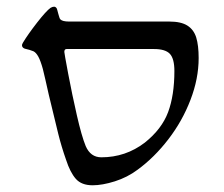

<svg xmlns="http://www.w3.org/2000/svg" viewBox="-20 -548 677 580"><path d="M81.1 -393.1Q69.3 -397.9 55.2 -400.9Q51.8 -401.9 49.1 -404.5Q46.4 -407.2 46.4 -411.6Q46.4 -414.1 49.8 -419.9Q64.5 -444.3 92 -479.7Q119.6 -515.1 132.8 -524.4Q138.7 -527.8 143.6 -527.8Q146.5 -527.8 149.2 -525.4Q151.9 -522.9 152.8 -518.6Q154.3 -514.6 156.2 -505.9Q157.7 -500.5 159.2 -495.8Q160.6 -491.2 162.6 -489.3Q168.9 -482.9 189 -482.9H491.7Q526.9 -482.9 546.1 -470.7Q565.4 -458.5 572.8 -434.6Q580.1 -410.6 580.1 -372.6Q580.1 -310.5 555.4 -246.3Q530.8 -182.1 488.5 -127.2Q446.3 -72.3 395.5 -35.2Q364.7 -12.2 326.9 -0.2Q289.1 11.7 259.8 11.7Q226.1 11.7 209 -7.8Q191.9 -27.3 179.7 -64.9Q166 -103.5 156 -143.6Q146 -183.6 127.4 -261.7Q115.7 -314.5 109.4 -339.8Q102.5 -364.7 95.7 -377Q88.9 -389.2 81.1 -393.1ZM417.5 -117.2Q468.8 -158.2 487.8 -209.2Q506.8 -260.3 506.8 -333.5Q506.8 -370.6 493.2 -385.3Q479.5 -399.9 445.3 -399.9H181.2Q174.3 -399.9 174.3 -391.1Q174.3 -387.7 186 -325.2Q197.8 -262.7 212.2 -199.7Q226.6 -136.7 238.8 -106.9Q253.4 -72.8 286.1 -72.8Q359.4 -72.8 417.5 -117.2Z"/></svg>

Font: David Libre
Style: Regular
Weight: 400
Version: Version 1.000